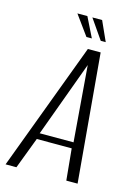

<svg xmlns="http://www.w3.org/2000/svg" viewBox="-134 -794 609 855"><g transform="rotate(15 171.0 -366.0)"><path d="M-21 0 200 -591H259L311 0H259L245 -145H84L29 0ZM90 -173H246L218 -522ZM269 -641H246L183 -732H228ZM205 -641H180L114 -732H160Z"/></g></svg>

Font: Alumni Sans Thin Light
Style: Italic
Weight: 300
Italic angle: -8°
Version: Version 1.016